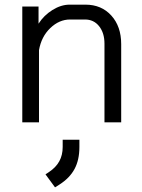

<svg xmlns="http://www.w3.org/2000/svg" viewBox="-20 -527 612 827"><path d="M76 -499H146V-425Q169 -461 206 -484Q243 -507 280 -507H348Q417 -507 459.5 -460Q502 -413 502 -337V0H430V-339Q430 -385 407 -414Q384 -443 346 -443H282Q235 -443 196.5 -406Q158 -369 148 -311V0H76ZM176 224 191 214Q221 194 235.5 167.5Q250 141 250 106V75H322V106Q322 162 301 201Q280 240 236 268L217 280Z"/></svg>

Font: Bai Jamjuree
Style: Regular
Weight: 400
Designer: Katatrad Aksorn Co.,Ltd.
Foundry: Cadson Demak Co.,Ltd.
Version: Version 1.000; ttfautohint (v1.6)